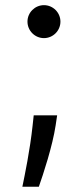

<svg xmlns="http://www.w3.org/2000/svg" viewBox="-20 -547 320 745"><path d="M201.7 -99.4H110.8L106.5 -59.7C96.2 36.6 76 132.5 66.8 177.6H130.7C147.7 129.3 183.9 19.9 196 -61.1ZM150.6 -399.1C185.7 -399.1 214.5 -427.9 214.5 -463.1C214.5 -498.2 185.7 -527 150.6 -527C115.4 -527 86.6 -498.2 86.6 -463.1C86.6 -427.9 115.4 -399.1 150.6 -399.1Z"/></svg>

Font: Karasuma Gothic
Style: Regular
Weight: 400
Designer: Rasmus Andersson, Ryoko Nishizuka
Foundry: Genbu
Version: Version 1.00